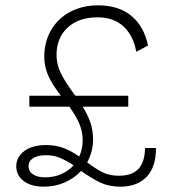

<svg xmlns="http://www.w3.org/2000/svg" viewBox="-20 -690 641 720"><path d="M565 -135Q565 -63 529.5 -26.5Q494 10 432 10Q389 10 357 -5Q325 -20 284 -49Q259 -22 223 -6Q187 10 144 10Q97 10 69 -11Q41 -32 41 -67Q41 -101 71 -123.5Q101 -146 152 -146Q190 -146 219.5 -134.5Q249 -123 277 -103Q290 -130 290 -164Q290 -195 278.5 -223.5Q267 -252 240 -290H90V-331H208Q174 -376 160 -408.5Q146 -441 146 -477Q146 -533 171.5 -577Q197 -621 243 -645.5Q289 -670 348 -670Q424 -670 472 -631Q520 -592 535 -519L491 -496Q480 -557 443 -591Q406 -625 346 -625Q275 -625 233.5 -586.5Q192 -548 192 -484Q192 -451 206 -420Q220 -389 258 -337L263 -331H461V-290H290Q311 -256 320 -227.5Q329 -199 329 -167Q329 -122 307 -81Q340 -56 365.5 -43.5Q391 -31 426 -31Q475 -31 499 -56.5Q523 -82 524 -135ZM256 -70Q229 -88 205 -98Q181 -108 153 -108Q122 -108 104.5 -97Q87 -86 87 -67Q87 -47 104 -36Q121 -25 149 -25Q182 -25 209.5 -37Q237 -49 256 -70Z"/></svg>

Font: Work Sans Light
Style: Regular
Weight: 300
Designer: Wei Huang
Foundry: Wei Huang
Version: Version 1.500